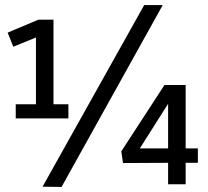

<svg xmlns="http://www.w3.org/2000/svg" viewBox="-20 -738 835 769"><path d="M723.6 0V-85.9H772.5V-143.6H723.6V-397.5H638.7L465.8 -131.8L472.7 -85L653.3 -85.9V0ZM226.6 10.7 631.8 -717.8H557.6L150.4 9.8ZM33.2 -550.8 124 -587.9V-320.3H43V-263.7H253.9V-320.3H194.3V-659.2H133.8L10.7 -607.4ZM653.3 -143.6H540L653.3 -322.3Z"/></svg>

Font: Yaldevi Colombo Medium
Style: Regular
Weight: 500
Designer: Sol Matas, Denzil Rajitha, Kosala Senevirathne and Pathum Egodawatta
Foundry: Mooniak
Version: Version 1.020 ; ttfautohint (v1.6)